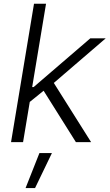

<svg xmlns="http://www.w3.org/2000/svg" viewBox="-20 -747 576 1009"><path d="M38 0 158.7 -727.3H221.9L149.1 -289.4H156.6L454.5 -545.5H535.5L262.8 -311.1L458.8 0H378.9L209.2 -270.2L136.4 -211.3L101.2 0ZM114.3 241.5 187.1 57.5H252.8L164.1 241.5Z"/></svg>

Font: Inter Light  BETA
Style: Italic
Weight: 300
Italic angle: 9.39999°
Designer: Rasmus Andersson
Foundry: rsms
Version: Version 3.011;git-f93a4a705